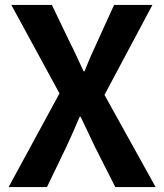

<svg xmlns="http://www.w3.org/2000/svg" viewBox="-20 -761 667 781"><path d="M15 0H171L250 -164C268 -202 285 -241 304 -286H308C329 -241 348 -202 366 -164L449 0H613L405 -375L600 -741H444L374 -587C358 -553 342 -517 324 -471H320C298 -517 283 -553 265 -587L191 -741H26L222 -381Z"/></svg>

Font: Noto Sans TC
Style: Bold
Weight: 700
Designer: Ryoko NISHIZUKA 西塚涼子 (kana, bopomofo & ideographs); Paul D. Hunt (Latin, Greek & Cyrillic); Sandoll Communications 산돌커뮤니
Foundry: Adobe
Version: Version 2.004;hotconv 1.0.118;makeotfexe 2.5.65603